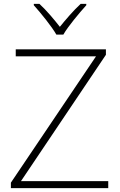

<svg xmlns="http://www.w3.org/2000/svg" viewBox="-20 -968 617 988"><path d="M270 -790H306C330 -832 387 -900 424 -941V-948H395C358 -914 318 -867 288 -830C259 -867 220 -914 183 -948H154V-941C191 -900 246 -832 270 -790ZM537 0V-36H88L525 -686V-714H61V-678H474L36 -28V0Z"/></svg>

Font: Noto Sans Canadian Aboriginal ExtraLight
Style: Regular
Weight: 200
Designer: Monotype Design Team, Typotheque's Kevin King
Foundry: Monotype Imaging Inc.
Version: Version 2.004